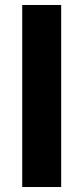

<svg xmlns="http://www.w3.org/2000/svg" viewBox="-20 -749 334 769"><path d="M69 0V-729H225V0Z"/></svg>

Font: Mona Sans
Style: Bold
Weight: 700
Designer: Deni Anggara
Foundry: GitHub
Version: Version 2.000;Glyphs 3.2.3 (3260)